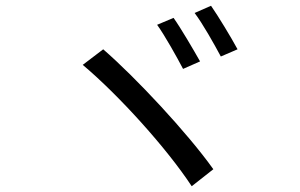

<svg xmlns="http://www.w3.org/2000/svg" viewBox="-20 -747 1040 666"><path d="M582 -685 525 -661C551 -625 593 -550 615 -508L674 -534C652 -573 607 -650 582 -685ZM712 -727 655 -702C682 -667 723 -594 746 -551L804 -576C782 -617 737 -691 712 -727ZM338 -576 267 -522C393 -416 559 -232 645 -101L720 -160C631 -285 452 -477 338 -576Z"/></svg>

Font: Noto Sans Mono CJK SC
Style: Regular
Weight: 400
Designer: Ryoko NISHIZUKA 西塚涼子 (kana, bopomofo & ideographs); Paul D. Hunt (Latin, Greek & Cyrillic); Sandoll Communications 산돌커뮤니
Foundry: Adobe
Version: Version 2.004;hotconv 1.0.118;makeotfexe 2.5.65603